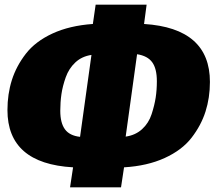

<svg xmlns="http://www.w3.org/2000/svg" viewBox="-20 -759 922 825"><path d="M882 -407Q882 -339 863 -279.5Q844 -220 803 -167Q762 -114 687.5 -80Q613 -46 513 -40L500 46H281L294 -40Q12 -56 12 -286Q12 -355 31 -415Q50 -475 91 -528Q132 -581 205.5 -615Q279 -649 379 -656L391 -739H610L599 -656Q882 -638 882 -407ZM520 -172Q562 -178 590.5 -204Q619 -230 631.5 -268.5Q644 -307 649 -340Q654 -373 654 -410Q654 -464 634 -491.5Q614 -519 569 -526ZM239 -283Q239 -231 259 -203.5Q279 -176 324 -171L373 -523Q332 -517 304 -491Q276 -465 262.5 -427Q249 -389 244 -354.5Q239 -320 239 -283Z"/></svg>

Font: Fira Sans Ultra
Style: Italic
Weight: 950
Italic angle: -8°
Designer: Carrois Corporate & Edenspiekermann AG
Foundry: Carrois Corporate GbR & Edenspiekermann AG
Version: Version 4.203;PS 004.203;hotconv 1.0.88;makeotf.lib2.5.64775